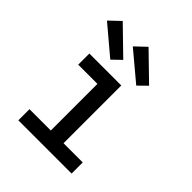

<svg xmlns="http://www.w3.org/2000/svg" viewBox="-212 -897 1025 1025"><g transform="rotate(45 300.0 -384.5)"><path d="M99 0V-84H260V-436H115V-520H356V-84H501V0ZM413 -576 252 -711 313 -769 462 -624ZM217 -576 57 -711 118 -769 267 -624Z"/></g></svg>

Font: Iosevka Fixed Curly Md Ex
Style: Regular
Weight: 500
Width: 7
Monospace: yes
Designer: Belleve Invis
Foundry: Belleve Invis
Version: Version 30.1.2